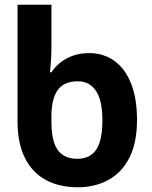

<svg xmlns="http://www.w3.org/2000/svg" viewBox="-20 -780 640 810"><path d="M309 10Q228 10 171 -22Q114 -54 84 -116Q54 -178 54 -267V-760H197V-583Q197 -553 195 -523.5Q193 -494 191 -475H197Q212 -498 234.5 -516Q257 -534 287.5 -545Q318 -556 356 -556Q416 -556 461.5 -524Q507 -492 532.5 -429Q558 -366 558 -273Q558 -178 526 -115Q494 -52 437.5 -21Q381 10 309 10ZM306 -110Q359 -110 385.5 -148Q412 -186 412 -273Q412 -356 385 -396.5Q358 -437 309 -437Q249 -437 223 -399.5Q197 -362 197 -291V-265Q197 -210 209 -176Q221 -142 245.5 -126Q270 -110 306 -110Z"/></svg>

Font: Noto Sans Mono
Style: Bold
Weight: 700
Designer: Monotype Design Team
Foundry: Monotype Imaging Inc.
Version: Version 2.014